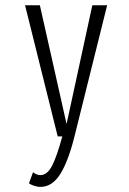

<svg xmlns="http://www.w3.org/2000/svg" viewBox="-20 -520 490 732"><path d="M132 -500 233.5 -48.5 234.5 -50.5 332 -500H388.5L264 0Q240.5 94.5 209.8 143.5Q179 192.5 134.5 192.5Q121.5 192.5 108.2 187.8Q95 183 90.5 178.5L106 136.5Q119 147.5 134.5 147.5Q160.5 147.5 179 111Q197.5 74.5 217.5 0H200L75.5 -500Z"/></svg>

Font: League Mono Condensed UltraLight
Style: Regular
Weight: 200
Width: 1
Designer: Tyler Finck
Foundry: The League of Moveable Type / Tyler Finck
Version: Version 2.210